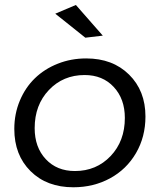

<svg xmlns="http://www.w3.org/2000/svg" viewBox="-20 -770 658 792"><path d="M335.5 -529Q445 -529 512.5 -462.2Q580 -395.5 580 -289.5Q580 -205.5 541 -138.5Q502 -71.5 434 -34.5Q366 2.5 282.5 2.5Q173 2.5 106 -64Q39 -130.5 39 -238Q39 -300.5 61.8 -354.8Q84.5 -409 124 -447.2Q163.5 -485.5 218.2 -507.2Q273 -529 335.5 -529ZM208 -713.5 293 -749.5 404 -623 332 -614.5ZM329 -460.5Q240.5 -460.5 181.8 -398.8Q123 -337 123 -241.5Q123 -162.5 168.8 -113.5Q214.5 -64.5 289 -64.5Q377.5 -64.5 436.2 -126.2Q495 -188 495 -283.5Q495 -362 449.2 -411.2Q403.5 -460.5 329 -460.5Z"/></svg>

Font: Argentum Sans Light
Style: Italic
Weight: 300
Italic angle: -11.3°
Designer: Julieta Ulanovsky (font), Owen Earl (portions from Jones font), Cristiano Sobral (main changes and remaster)
Foundry: Julieta Ulanovsky (font), Owen Earl (portions from Jones font), Cristiano Sobral (main changes and remaster)
Version: Version 3.127